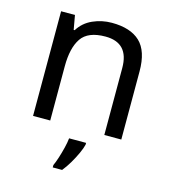

<svg xmlns="http://www.w3.org/2000/svg" viewBox="-113 -637 844 950"><g transform="rotate(15 309.0 -162.5)"><path d="M343 -546Q439 -546 488 -499.5Q537 -453 537 -349V0H450V-343Q450 -472 330 -472Q241 -472 207 -422Q173 -372 173 -278V0H85V-536H156L169 -463H174Q200 -505 246 -525.5Q292 -546 343 -546ZM373 70Q369 88 356.5 115.5Q344 143 327.5 171Q311 199 293 221H245V209Q253 192 261.5 165.5Q270 139 277 110.5Q284 82 286 61H373Z"/></g></svg>

Font: Noto Sans Grantha
Style: Regular
Weight: 400
Designer: Monotype Design Team
Foundry: Monotype Imaging Inc.
Version: Version 2.003; ttfautohint (v1.8.4.7-5d5b)